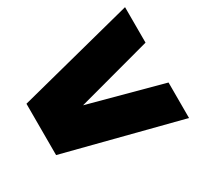

<svg xmlns="http://www.w3.org/2000/svg" viewBox="-169 -955 1257 1218"><g transform="rotate(-30 460.0 -346.0)"><path d="M36 -158V-534L884 -752V-492L342 -346L884 -200V60Z"/></g></svg>

Font: ChangwonDangamAsac Bold
Style: Regular
Weight: 700
Designer: Choi Chi-young, Lee Youngbeen, Kim Jungjin, Yoon Jihee, Han Dohee
Foundry: YoonDesign Inc.
Version: Version 1.010;Build 20210623